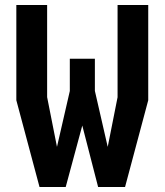

<svg xmlns="http://www.w3.org/2000/svg" viewBox="-20 -750 660 770"><path d="M138.5 0H243.5L310 -246.5L373.5 0H481.5L574.5 -348V-730H451.5V-360L412 -161L360.5 -385.5V-514.5H260V-385L208.5 -161L169 -360.5V-730H45.5V-348Z"/></svg>

Font: Monaspace Krypton
Style: Bold
Weight: 700
Designer: Riley Cran & the Lettermatic Team
Foundry: Lettermatic
Version: Version 1.200 (Monaspace Krypton)